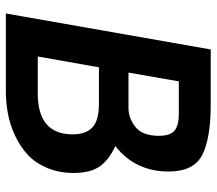

<svg xmlns="http://www.w3.org/2000/svg" viewBox="-62 -678 740 656"><g transform="rotate(90 308.0 -350.0)"><path d="M290 0H26L149 -700H336Q453 -700 509.5 -671Q566 -642 566 -556Q566 -442 479 -374Q527 -352 549 -320Q571 -288 571 -232Q571 -181 553.5 -140.5Q536 -100 508.5 -74.5Q481 -49 443.5 -31.5Q406 -14 368 -7Q330 0 290 0ZM370 -591H258L228 -419H349Q384 -419 414 -443Q444 -467 444 -523Q444 -562 426 -576.5Q408 -591 370 -591ZM335 -318H210L173 -109H299Q439 -109 439 -228Q439 -274 415 -296Q391 -318 335 -318Z"/></g></svg>

Font: Cabin
Style: Bold Italic
Weight: 700
Designer: Pablo Impallari
Foundry: Pablo Impallari. www.impallari.com Igino Marini. www.ikern.com
Version: Version 1.005